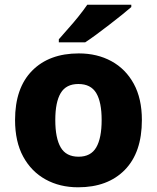

<svg xmlns="http://www.w3.org/2000/svg" viewBox="-20 -879 667 816"><path d="M583 -369Q583 -231 510.5 -157Q438 -83 312 -83Q234 -83 173.5 -116.5Q113 -150 78.5 -213.5Q44 -277 44 -369Q44 -505 116.5 -578.5Q189 -652 315 -652Q393 -652 453.5 -619Q514 -586 548.5 -523Q583 -460 583 -369ZM215 -369Q215 -292 238 -252.5Q261 -213 314 -213Q366 -213 389 -252.5Q412 -292 412 -369Q412 -445 389 -483.5Q366 -522 313 -522Q261 -522 238 -483.5Q215 -445 215 -369ZM538 -849Q522 -835 497 -815Q472 -795 443.5 -773Q415 -751 388.5 -731.5Q362 -712 342 -699H230V-712Q246 -731 269 -756.5Q292 -782 314 -809.5Q336 -837 351 -859H538Z"/></svg>

Font: Noto Sans Kannada UI ExtraBold
Style: Regular
Weight: 800
Designer: Jelle Bosma - Monotype Design Team
Foundry: Monotype Imaging Inc.
Version: Version 2.005; ttfautohint (v1.8.4.7-5d5b)